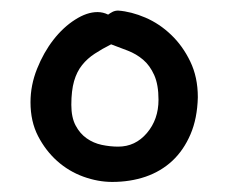

<svg xmlns="http://www.w3.org/2000/svg" viewBox="-20 -332 440 372"><path d="M189.5 -303.7Q193.4 -306.6 198.2 -309.1Q203.1 -311.5 209 -311.5Q234.4 -309.6 261.7 -297.9Q289.1 -286.1 311.5 -264.6Q334 -243.2 348.6 -212.9Q363.3 -182.6 363.3 -143.6Q362.3 -102.5 349.1 -71.8Q335.9 -41 314 -20.5Q292 0 262.2 10.3Q232.4 20.5 197.3 20.5Q169.9 20.5 141.6 10.3Q113.3 0 90.8 -20Q68.4 -40 53.7 -68.4Q39.1 -96.7 39.1 -133.8Q39.1 -167 51.8 -198.7Q64.5 -230.5 83.5 -254.9Q102.5 -279.3 125.5 -293.9Q148.4 -308.6 168.9 -308.6Q179.7 -308.6 189.5 -303.7ZM195.3 -246.1Q177.7 -237.3 163.6 -228Q149.4 -218.8 139.2 -206.1Q128.9 -193.4 123.5 -174.8Q118.2 -156.2 118.2 -128.9Q118.2 -104.5 126.5 -88.9Q134.8 -73.2 147.9 -64Q161.1 -54.7 177.2 -51.3Q193.4 -47.9 209 -47.9Q242.2 -47.9 264.6 -74.2Q287.1 -100.6 287.1 -138.7Q287.1 -168 278.8 -186.5Q270.5 -205.1 257.3 -216.3Q244.1 -227.5 227.5 -233.9Q210.9 -240.2 195.3 -246.1Z"/></svg>

Font: Gamja Flower
Style: Regular
Weight: 400
Designer: YoonDesign Inc.
Foundry: YoonDesign Inc.
Version: Version 3.00;build 20171102